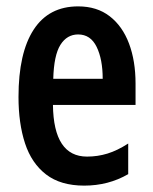

<svg xmlns="http://www.w3.org/2000/svg" viewBox="-20 -572 479 602"><path d="M225 -552Q284 -552 324 -521Q364 -490 384.5 -435.5Q405 -381 405 -310V-243H146Q148 -81 253 -81Q286 -81 317 -90.5Q348 -100 382 -122V-26Q351 -8 316.5 1Q282 10 244 10Q170 10 124.5 -25Q79 -60 58.5 -122.5Q38 -185 38 -268Q38 -406 85.5 -479Q133 -552 225 -552ZM225 -464Q190 -464 169.5 -431.5Q149 -399 147 -325H302Q302 -386 283 -425Q264 -464 225 -464Z"/></svg>

Font: Noto Sans Kannada ExtraCondensed SemiBold
Style: Regular
Weight: 600
Width: 2
Designer: Jelle Bosma - Monotype Design Team
Foundry: Monotype Imaging Inc.
Version: Version 2.005; ttfautohint (v1.8.4.7-5d5b)